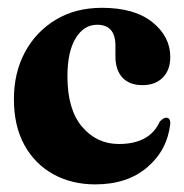

<svg xmlns="http://www.w3.org/2000/svg" viewBox="-20 -474 484 504"><path d="M427 -324.5Q427 -290 407.2 -270.2Q387.5 -250.5 354 -250.5Q319.5 -250.5 301.2 -270.5Q283 -290.5 283 -325.5V-354Q283 -409 235 -409Q200 -409 178.5 -373.5Q157 -338 157 -273.5Q157 -186.5 195.5 -141.2Q234 -96 292 -96Q373 -96 399.5 -155Q409.5 -165.5 417 -165Q427.5 -164.5 427 -149Q419 -79.5 366.5 -34.8Q314 10 230 10Q168.5 10 120.2 -16.5Q72 -43 44.2 -93Q16.5 -143 16.5 -214Q16.5 -282.5 45.2 -336.5Q74 -390.5 126 -422Q178 -453.5 247.5 -453.5Q333 -453.5 380 -415.8Q427 -378 427 -324.5Z"/></svg>

Font: Fraunces 144pt Soft
Style: Bold
Weight: 700
Version: Version 1.000;[0bf87f6ff]